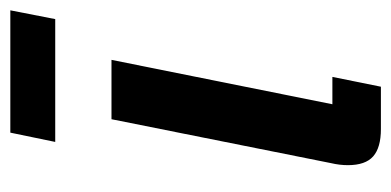

<svg xmlns="http://www.w3.org/2000/svg" viewBox="-213 -545 758 372"><g transform="rotate(-90 166.0 -359.0)"><path d="M102 0Q66 0 49 -15Q32 -30 32 -64Q32 -80 36 -97L121 -522H236L150 -94H203L184 0ZM95 -718H332L315 -631H77Z"/></g></svg>

Font: IBM Plex Sans Condensed SemiBold
Style: Italic
Weight: 600
Width: 3
Italic angle: -11°
Designer: Mike Abbink, Paul van der Laan, Pieter van Rosmalen
Foundry: Bold Monday
Version: Version 1.3